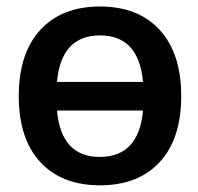

<svg xmlns="http://www.w3.org/2000/svg" viewBox="-20 -553 603 584"><path d="M153.3 -303.7H415Q402.3 -445.3 284.2 -445.3Q166 -445.3 153.3 -303.7ZM153.3 -216.8Q166 -75.2 284.2 -75.7Q402.3 -76.2 415 -216.8ZM37.1 -260.7Q37.1 -390.6 102.5 -461.9Q168 -533.2 284.2 -533.2Q400.4 -533.2 465.8 -461.9Q531.2 -390.6 531.2 -260.7Q531.2 -130.9 465.8 -60.1Q400.4 10.7 284.2 10.7Q168 10.7 102.5 -60.1Q37.1 -130.9 37.1 -260.7Z"/></svg>

Font: Gen Shin Gothic Medium
Style: Regular
Weight: 500
Designer: [Source Han Sans]
Ryoko NISHIZUKA  (kana & ideographs); Paul D. Hunt (Latin, Greek & Cyrillic); Wenlong ZHANG  (bopomofo
Version: Version 1.002.20150607